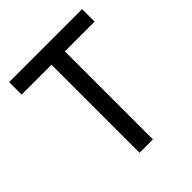

<svg xmlns="http://www.w3.org/2000/svg" viewBox="-194 -822 945 945"><g transform="rotate(-45 278.0 -350.0)"><path d="M232 -613V0H325V-613H532V-700H24V-613Z"/></g></svg>

Font: Rookery
Style: Regular
Weight: 400
Designer: Ryan Kimball / Julieta Ulanovsky
Foundry: Motorola Mobility LLC.
Version: Version 1.0